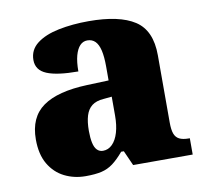

<svg xmlns="http://www.w3.org/2000/svg" viewBox="-67 -624 760 708"><g transform="rotate(-10 313.0 -270.5)"><path d="M199 10Q156 10 120 -8Q84 -26 62.5 -62.5Q41 -99 41 -155Q41 -238 96 -277Q151 -316 262 -320L343 -323V-375Q343 -412 337.5 -435.5Q332 -459 320.5 -470.5Q309 -482 291 -482Q275 -482 263.5 -470Q252 -458 245.5 -434.5Q239 -411 239 -375Q160 -375 121.5 -391Q83 -407 83 -445Q83 -483 113.5 -506.5Q144 -530 195.5 -540.5Q247 -551 308 -551Q423 -551 480.5 -513.5Q538 -476 538 -383V-131Q538 -104 543.5 -89Q549 -74 562 -67.5Q575 -61 597 -61H601V0H378L353 -56H343Q321 -30 301.5 -15.5Q282 -1 258.5 4.5Q235 10 199 10ZM278 -71Q298 -71 313 -86Q328 -101 336 -128Q344 -155 344 -191V-262L313 -259Q285 -257 269 -244.5Q253 -232 246 -209Q239 -186 239 -152Q239 -126 243 -107.5Q247 -89 256 -80Q265 -71 278 -71Z"/></g></svg>

Font: Noto Rashi Hebrew Black
Style: Regular
Weight: 900
Version: Version 1.006